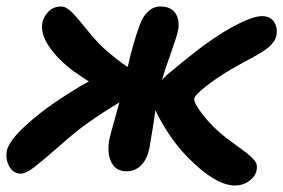

<svg xmlns="http://www.w3.org/2000/svg" viewBox="-22 -568 877 594"><path d="M43 -30.8Q19.5 -30.8 7.1 -52.5Q-5.4 -74.2 -1 -101.1Q5.4 -133.3 63.5 -185.3Q121.6 -237.3 202.1 -286.1Q224.6 -301.3 252.9 -315.9Q240.2 -323.7 205.1 -348.1Q157.2 -383.8 130.1 -423.8Q103 -463.9 108.9 -496.1Q112.8 -517.1 128.2 -532.5Q143.6 -547.9 167 -547.9Q183.1 -547.9 201.4 -529.1Q219.7 -510.3 248 -474.9Q276.4 -439.5 299.8 -418Q343.3 -379.9 373 -360.8Q390.6 -438 410.2 -490.2Q419.9 -517.6 436.5 -532.7Q453.1 -547.9 473.1 -547.9Q507.8 -547.9 521.2 -526.4Q534.7 -504.9 528.8 -474.1Q524.9 -454.6 505.9 -401.4Q486.8 -348.1 479 -320.8L493.2 -335Q601.1 -426.8 668 -467.8Q752 -518.1 788.1 -518.1Q814.5 -518.1 826.2 -499.8Q837.9 -481.4 833 -458Q831.5 -448.7 825.2 -439.7Q818.8 -430.7 811 -423.6Q803.2 -416.5 788.8 -407.5Q774.4 -398.4 762.2 -391.8Q750 -385.3 728.5 -373.5Q707 -361.8 691.9 -353Q646.5 -325.7 614.3 -300.3Q582 -274.9 579.1 -263.2Q576.7 -250 606.2 -212.2Q635.7 -174.3 678.2 -141.1Q690.4 -131.8 711.9 -116.2Q733.4 -100.6 741.2 -94.5Q749 -88.4 759.3 -78.1Q769.5 -67.9 771.7 -59.8Q773.9 -51.8 772 -42Q768.1 -22 749 -8.1Q730 5.9 705.1 5.9Q646 5.9 563 -77.1Q505.4 -133.8 461.9 -220.2Q460 -224.1 459 -227.1Q449.7 -163.1 439.9 -107.9Q433.1 -75.7 414.8 -56.9Q396.5 -38.1 369.1 -38.1Q336.4 -38.1 322.3 -66.4Q308.1 -94.7 316.9 -139.2Q320.3 -154.8 331.8 -195.1Q343.3 -235.4 347.2 -251Q295.4 -220.2 246.1 -185.1Q209.5 -158.7 162.4 -116.9Q115.2 -75.2 86.9 -53Q58.6 -30.8 43 -30.8Z"/></svg>

Font: Shantell Sans Irregular Bouncy
Style: Italic
Weight: 600
Italic angle: -11.31°
Designer: Stephen Nixon, Anya Danilova, Shantell Martin
Foundry: Arrow Type
Version: Version 1.006;[9816181b4]